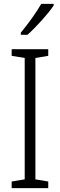

<svg xmlns="http://www.w3.org/2000/svg" viewBox="-20 -967 309 987"><path d="M256 -939V-947H192C165 -900 127 -848 87 -799V-788H121C164 -826 227 -895 256 -939ZM228 0V-34L162 -45V-669L228 -680V-714H40V-680L107 -669V-45L40 -34V0Z"/></svg>

Font: Noto Sans Kannada Condensed Light
Style: Regular
Weight: 300
Width: 3
Designer: Jelle Bosma - Monotype Design Team
Foundry: Monotype Imaging Inc.
Version: Version 2.005